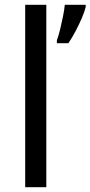

<svg xmlns="http://www.w3.org/2000/svg" viewBox="-20 -780 377 800"><path d="M173 0H85V-760H173ZM337 -751Q333 -733 321.5 -706Q310 -679 295 -650.5Q280 -622 265 -600H217V-612Q224 -631 230.5 -657.5Q237 -684 242.5 -711.5Q248 -739 250 -760H337Z"/></svg>

Font: Noto Sans Masaram Gondi
Style: Regular
Weight: 400
Designer: Ek Type & Mukund Gokhale
Foundry: Ek Type
Version: Version 1.004; ttfautohint (v1.8.4.7-5d5b)